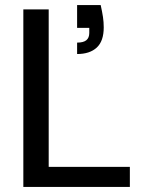

<svg xmlns="http://www.w3.org/2000/svg" viewBox="-20 -737 575 757"><path d="M72 0V-700H172V-79H492V0ZM284 -524V-569Q309 -569 320.5 -578.5Q332 -588 332 -607V-627H284V-717H377Q383 -690 386 -670Q389 -650 389 -629Q389 -575 361.5 -549.5Q334 -524 284 -524Z"/></svg>

Font: DM Sans 20pt Medium
Style: Regular
Weight: 500
Version: Version 4.004;gftools[0.9.30]